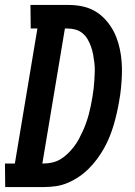

<svg xmlns="http://www.w3.org/2000/svg" viewBox="-49 -755 544 775"><path d="M-28 0 -29 -95H11L102 -640H75L74 -735H228Q255 -735 280.5 -730Q306 -725 328 -713.5Q350 -702 367.5 -685Q385 -668 398.5 -647.5Q412 -627 421 -603.5Q430 -580 435 -555.5Q440 -531 442 -505Q444 -479 443 -453Q442 -427 439.5 -400.5Q437 -374 432 -347Q428 -323 422.5 -299Q417 -275 410 -251Q403 -227 393.5 -203.5Q384 -180 371.5 -157.5Q359 -135 343.5 -114Q328 -93 309.5 -74.5Q291 -56 269.5 -41.5Q248 -27 224.5 -17Q201 -7 176.5 -3.5Q152 0 128 0ZM122 -95H127Q144 -95 162 -99Q180 -103 195.5 -112.5Q211 -122 224.5 -135Q238 -148 249.5 -163Q261 -178 269.5 -194Q278 -210 285.5 -226.5Q293 -243 299 -260Q305 -277 309.5 -294Q314 -311 317.5 -328Q321 -345 324 -363Q327 -380 329 -397.5Q331 -415 332 -432.5Q333 -450 333.5 -467Q334 -484 332 -501Q330 -518 327 -534.5Q324 -551 318.5 -566.5Q313 -582 305 -596Q297 -610 284.5 -620.5Q272 -631 256 -635.5Q240 -640 222 -640H213Z"/></svg>

Font: Iosevka QP
Style: Bold Italic
Weight: 700
Italic angle: -9°
Designer: Belleve Invis
Foundry: Belleve Invis
Version: Version 20.0.0; ttfautohint (v1.8.4)